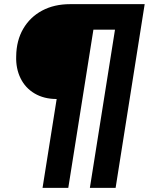

<svg xmlns="http://www.w3.org/2000/svg" viewBox="-20 -725 717 925"><path d="M185 180 253 -248Q192 -248 147 -274.5Q102 -301 79 -348Q56 -395 58 -454Q59 -530 92 -586.5Q125 -643 183 -674Q241 -705 318 -705H677L537 180H413L534 -582H430L309 180Z"/></svg>

Font: Nunito Sans 11pt Black
Style: Italic
Weight: 900
Italic angle: -9°
Version: Version 3.101;gftools[0.9.27]